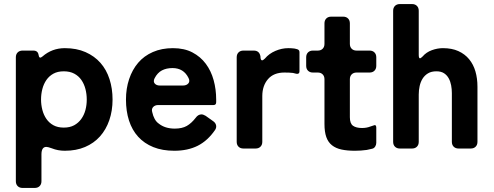

<svg xmlns="http://www.w3.org/2000/svg" viewBox="-20 -731 2429 945"><path d="M58 161V-449Q58 -464 67 -473Q76 -482 91 -482H144Q167 -482 170 -460Q173 -439 189 -453Q236 -494 299 -494Q357 -494 401 -474.5Q445 -455 474.5 -421.5Q504 -388 519 -341.5Q534 -295 534 -241Q534 -186 518 -139.5Q502 -93 472 -59.5Q442 -26 398.5 -7.5Q355 11 299 11Q265 11 235 -1Q216 -8 208 -8Q184 -8 184 29V161Q184 176 175 185Q166 194 151 194H91Q76 194 67 185Q58 176 58 161ZM294 -103Q324 -103 345 -114.5Q366 -126 380 -145.5Q394 -165 400.5 -189.5Q407 -214 407 -241Q407 -268 400.5 -293Q394 -318 380.5 -337.5Q367 -357 345.5 -368.5Q324 -380 294 -380Q264 -380 243 -368.5Q222 -357 208.5 -337.5Q195 -318 188.5 -293Q182 -268 182 -241Q182 -215 188.5 -190Q195 -165 208.5 -145.5Q222 -126 243 -114.5Q264 -103 294 -103Z M838 11Q779 11 734.5 -7Q690 -25 660 -58Q630 -91 615 -137.5Q600 -184 600 -241Q600 -295 615.5 -341.5Q631 -388 660 -422Q689 -456 732.5 -475Q776 -494 831 -494Q887 -494 927 -473Q967 -452 993 -417Q1019 -382 1031.5 -336.5Q1044 -291 1044 -241V-228Q1044 -214 1031 -214H759Q743 -214 734 -204.5Q725 -195 729 -180Q738 -139 761 -123Q792 -98 840 -98Q876 -98 899 -111Q922 -124 943 -151Q955 -168 972 -168Q980 -168 992 -161L1030 -134Q1041 -126 1043.5 -114.5Q1046 -103 1039 -92Q1002 -38 953 -13.5Q904 11 838 11ZM767 -310H880Q898 -310 907 -320.5Q916 -331 908 -347Q884 -396 829 -396Q799 -396 777 -384.5Q755 -373 741 -346Q733 -330 741.5 -320Q750 -310 767 -310Z M1145 -33V-449Q1145 -464 1154 -473Q1163 -482 1178 -482H1229Q1257 -482 1262 -453V-450Q1263 -434 1270 -434Q1275 -434 1284 -443Q1304 -467 1335.5 -480.5Q1367 -494 1399 -494Q1407 -494 1415 -493.5Q1423 -493 1430 -492L1442 -489Q1454 -486 1454 -474V-380Q1454 -365 1438 -368Q1432 -370 1422 -372Q1414 -373 1403.5 -373.5Q1393 -374 1380 -374Q1327 -374 1299 -341.5Q1271 -309 1271 -258V-33Q1271 -18 1262 -9Q1253 0 1238 0H1178Q1163 0 1154 -9Q1145 -18 1145 -33Z M1727 11Q1689 11 1661 5Q1633 -1 1614 -16Q1595 -31 1586 -56.5Q1577 -82 1577 -121V-341Q1577 -356 1568 -365Q1559 -374 1544 -374H1520Q1505 -374 1496 -383Q1487 -392 1487 -407V-449Q1487 -464 1496 -473Q1505 -482 1520 -482H1544Q1559 -482 1568 -491Q1577 -500 1577 -515V-616Q1577 -631 1586 -640Q1595 -649 1610 -649H1669Q1684 -649 1693 -640Q1702 -631 1702 -616V-515Q1702 -500 1711 -491Q1720 -482 1735 -482H1799Q1814 -482 1823 -473Q1832 -464 1832 -449V-407Q1832 -392 1823 -383Q1814 -374 1799 -374H1735Q1720 -374 1711 -365Q1702 -356 1702 -341V-154Q1702 -123 1717.5 -112Q1733 -101 1762 -101Q1784 -101 1802 -108Q1807 -109 1817 -113Q1832 -120 1832 -103V-28Q1832 -18 1826.5 -9.5Q1821 -1 1812 1L1785 7Q1771 9 1756 10Q1741 11 1727 11Z M1915 -33V-678Q1915 -693 1924 -702Q1933 -711 1948 -711H2008Q2023 -711 2032 -702Q2041 -693 2041 -678V-461Q2041 -444 2047 -444Q2051 -444 2060 -453Q2078 -474 2105.5 -484Q2133 -494 2160 -494Q2204 -494 2236 -479.5Q2268 -465 2289 -439.5Q2310 -414 2320 -379.5Q2330 -345 2330 -304V-33Q2330 -18 2321 -9Q2312 0 2297 0H2237Q2222 0 2213 -9Q2204 -18 2204 -33V-273Q2204 -292 2200.5 -311Q2197 -330 2188.5 -345.5Q2180 -361 2165.5 -370.5Q2151 -380 2128 -380Q2103 -380 2086.5 -370Q2070 -360 2060 -344Q2050 -328 2045.5 -307.5Q2041 -287 2041 -266V-33Q2041 -18 2032 -9Q2023 0 2008 0H1948Q1933 0 1924 -9Q1915 -18 1915 -33Z"/></svg>

Font: Higure Gothic Black
Style: Regular
Weight: 900
Designer: Yoshimichi Ohira
Foundry: Positype
Version: Version 1.000